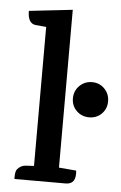

<svg xmlns="http://www.w3.org/2000/svg" viewBox="-52 -745 494 783"><g transform="rotate(5 195.0 -354.0)"><path d="M246 -348.5Q246 -379 267 -400Q288 -421 318.5 -421Q349 -421 369.5 -400Q390 -379 390 -348.5Q390 -318 369.5 -297.5Q349 -277 318.5 -277Q288 -277 267 -297.5Q246 -318 246 -348.5ZM247 0H37V-8Q37 -32 44 -40Q57 -56 77 -58L112 -60V-629L68 -633Q36 -637 36 -688L214 -708V-62L285 -56Q291 0 247 0Z"/></g></svg>

Font: Karma SemiBold
Style: Regular
Weight: 600
Designer: Joana Correia
Foundry: Indian Type Foundry
Version: Version 1.202;PS 1.0;hotconv 1.0.78;makeotf.lib2.5.61930; tt